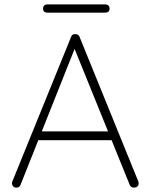

<svg xmlns="http://www.w3.org/2000/svg" viewBox="-20 -858 689 878"><path d="M312 -657 327 -649 74 -13Q72 -7 67 -3.5Q62 0 56 0Q46 0 41 -5Q36 -10 35 -17Q34 -21 36 -27L305 -689Q308 -697 312.5 -699.5Q317 -702 324 -702Q332 -702 337 -698.5Q342 -695 344 -689L613 -27Q614 -24 614 -19Q614 -10 608 -5Q602 0 593 0Q586 0 580.5 -3.5Q575 -7 573 -13ZM490 -217H142L156 -257H480ZM459 -800H199Q177 -800 177 -818Q177 -838 199 -838H459Q481 -838 481 -818Q481 -800 459 -800Z"/></svg>

Font: Quicksand Variable Light
Style: Regular
Weight: 300
Designer: Andrew Paglinawan
Foundry: Andrew Paglinawan
Version: Version 3.004